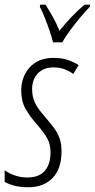

<svg xmlns="http://www.w3.org/2000/svg" viewBox="-34 -786 403 816"><path d="M85.4 9.8Q51.8 9.8 25.6 2.7Q-0.5 -4.4 -14.2 -13.2V-62.5Q1.5 -50.3 27.3 -41Q53.2 -31.7 82 -31.7Q131.3 -31.7 156 -59.6Q180.7 -87.4 180.7 -138.7Q180.7 -172.9 166.7 -198Q152.8 -223.1 120.1 -260.7Q92.3 -292 74.2 -324.2Q56.2 -356.4 56.2 -401.4Q56.2 -459.5 92.5 -499.8Q128.9 -540 193.8 -540Q230 -540 256.1 -530.5Q282.2 -521 300.3 -509.3L277.3 -471.7Q262.7 -482.9 241.9 -491.2Q221.2 -499.5 193.4 -499.5Q151.4 -499.5 127 -474.1Q102.5 -448.7 102.5 -406.7Q102.5 -374.5 114.7 -349.1Q127 -323.7 154.8 -292.5Q178.7 -264.6 195.1 -242.7Q211.4 -220.7 219.5 -197.5Q227.5 -174.3 227.5 -142.6Q227.5 -69.8 189.9 -30Q152.3 9.8 85.4 9.8ZM191.4 -606Q187 -625 177 -654.5Q167 -684.1 155.5 -712.6Q144 -741.2 135.3 -756.8L136.7 -766.1H159.7Q172.4 -746.1 189 -717Q205.6 -688 218.8 -655.3Q242.2 -684.6 269.3 -713.4Q296.4 -742.2 325.7 -766.1H348.6L347.7 -756.8Q330.1 -739.3 307.6 -712.4Q285.2 -685.5 264.2 -657.2Q243.2 -628.9 230.5 -606Z"/></svg>

Font: Open Sans Condensed Light
Style: Italic
Weight: 300
Width: 3
Italic angle: -12°
Designer: Monotype Design Team
Foundry: Monotype Imaging Inc.
Version: Version 3.000; ttfautohint (v1.8.4)